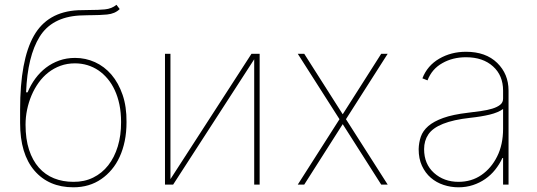

<svg xmlns="http://www.w3.org/2000/svg" viewBox="-20 -770 2241 801"><path d="M286.2 11.4Q183.6 11.4 123.6 -58.2Q63.9 -127.8 63.9 -257.1V-312.5Q63.9 -519.5 121.1 -620.4Q177.9 -720.9 305.4 -727.3Q331 -728.3 354.4 -728.3Q371.8 -728.3 387.4 -728.9Q403.1 -729.4 417.3 -730.8Q446.4 -733.7 465.9 -750L479.4 -732.2Q459.9 -712.7 426.8 -709.5Q410.5 -708.1 395.2 -707.4Q380 -706.7 365.1 -706.7H358.3Q346.6 -706.3 334.9 -706.1Q323.2 -706 311.1 -705.3Q195.7 -698.2 145.2 -616.5Q94.8 -535.2 88.8 -384.9H95.2Q108 -415.8 127.3 -442.1Q146.7 -468.4 171.7 -487.6Q196.7 -506.7 227.3 -517.6Q257.8 -528.4 293.3 -528.4Q337 -528.4 376.2 -510.7Q415.5 -492.9 445 -458.5Q474.4 -424 491.5 -374.3Q508.5 -324.6 507.8 -260.7Q507.8 -218 500.4 -181.8Q492.9 -145.6 479.2 -115.8Q465.6 -85.9 446 -62.7Q426.5 -39.4 402.7 -23.1Q353 11.4 286.2 11.4ZM286.2 -11.4Q331.7 -11 368.6 -29.1Q405.5 -47.2 431.5 -80.3Q457.4 -113.3 471.4 -159.3Q485.4 -205.3 485.1 -260.7Q485.1 -300.4 478.2 -333.8Q471.2 -367.2 458.6 -394.2Q446 -421.2 428.8 -441.6Q411.6 -462 391 -476.2Q346.9 -505.7 292.6 -505.7Q260.3 -505.7 232.4 -495.6Q204.5 -485.4 181.6 -467.5Q158.7 -449.6 141.2 -425.1Q123.6 -400.6 111.5 -372Q99.4 -343.4 93 -312.3Q86.6 -281.2 86.6 -250Q86.6 -190 101.2 -145.2Q115.8 -100.5 142.2 -70.7Q168.7 -40.8 205.3 -26.1Q241.8 -11.4 286.2 -11.4Z M1063.2 0H1040.5V-522.7L702.4 0H668.3V-545.5H691.1V-22.7L1029.1 -545.5H1063.2Z M1222.3 0ZM1597.3 0H1570.3L1409.8 -252.1L1249.3 0H1222.3L1396.3 -272.7L1222.3 -545.5H1249.3L1409.8 -293.3L1570.3 -545.5H1597.3L1423.3 -272.7Z M1726.6 0ZM1892.8 11.4Q1860.4 11.4 1830.4 1.4Q1800.4 -8.5 1777.3 -28.4Q1754.3 -48.3 1740.4 -78.1Q1726.6 -108 1726.6 -147.7Q1727.3 -175.1 1735.6 -199.6Q1744 -224.1 1766.5 -243.8Q1789.1 -263.5 1829 -277.9Q1869 -292.3 1932.5 -299.7Q1960.2 -303.3 1986.7 -306.8Q2013.1 -310.4 2033.9 -316.8Q2054.7 -323.2 2066.9 -333.1Q2079.2 -343 2078.8 -359.4V-392Q2078.8 -455.3 2036.9 -492.9Q1994.7 -531.2 1924 -531.2Q1868.6 -531.2 1825.6 -506.7Q1782 -482.6 1763.5 -434.7L1742.2 -443.2Q1762.8 -496.4 1812.5 -525.2Q1861.9 -554 1924 -554Q2006.7 -554 2054.3 -507.5Q2101.6 -461.3 2101.6 -392V0H2078.8V-110.8H2076Q2063.6 -84.2 2045.6 -61.8Q2027.7 -39.4 2004.4 -23.3Q1981.2 -7.1 1953.1 2.1Q1925.1 11.4 1892.8 11.4ZM1892.8 -11.4Q1947.1 -11.4 1988.3 -39.8Q2029.8 -68.5 2054 -117.2Q2078.8 -166.5 2078.8 -233V-315.3Q2058.2 -300.4 2023.1 -291.9Q1987.9 -283.4 1941.1 -278.4Q1802.6 -263.1 1766.7 -208.8Q1749.3 -182.9 1749.3 -147.7Q1749.3 -85.9 1790.5 -48.7Q1832 -11.4 1892.8 -11.4Z"/></svg>

Font: Linik Sans Thin
Style: Regular
Weight: 100
Designer: Fonts by Rasmus Andersson / Changes by Cristiano Sobral with parts from Marc Monis
Foundry: rsms
Version: Version 3.020; ttfautohint (v1.6)